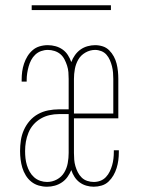

<svg xmlns="http://www.w3.org/2000/svg" viewBox="-20 -699 540 727"><path d="M158 8Q142 8 126.5 3.5Q111 -1 98.5 -11Q86 -21 77.5 -35Q69 -49 64.5 -64Q60 -79 58 -95Q56 -111 56 -127Q56 -147 59 -167.5Q62 -188 70.5 -207Q79 -226 92.5 -241.5Q106 -257 124 -267Q142 -277 162.5 -281Q183 -285 203 -285H240V-400Q240 -413 239 -425.5Q238 -438 234 -450.5Q230 -463 224 -474.5Q218 -486 208.5 -494Q199 -502 186.5 -506Q174 -510 161 -510Q148 -510 135.5 -505.5Q123 -501 113.5 -492Q104 -483 98 -471.5Q92 -460 88.5 -447.5Q85 -435 83 -422Q81 -409 81 -396Q81 -395 81 -393.5Q81 -392 81 -390H62Q62 -392 62 -394Q62 -396 62 -397Q62 -413 64 -428Q66 -443 71 -458Q76 -473 84 -486Q92 -499 103.5 -509Q115 -519 130 -523.5Q145 -528 161 -528Q176 -528 190.5 -524Q205 -520 217 -511.5Q229 -503 237 -490.5Q245 -478 250 -464Q255 -478 264 -490.5Q273 -503 285 -511.5Q297 -520 311.5 -524Q326 -528 340 -528Q355 -528 369 -523.5Q383 -519 393.5 -508.5Q404 -498 411 -485Q418 -472 421.5 -458Q425 -444 426.5 -429.5Q428 -415 428 -400V-251H260V-120Q260 -107 261 -94.5Q262 -82 265.5 -70Q269 -58 274.5 -47Q280 -36 289 -27Q298 -18 310.5 -14Q323 -10 335 -10Q348 -10 360 -14.5Q372 -19 381 -28.5Q390 -38 395.5 -49.5Q401 -61 404.5 -73Q408 -85 409.5 -98Q411 -111 411 -124Q411 -125 411 -126.5Q411 -128 411 -130H430Q430 -128 430 -126Q430 -124 430 -123Q430 -107 428 -92Q426 -77 421.5 -62.5Q417 -48 409.5 -35Q402 -22 391 -11.5Q380 -1 365 3.5Q350 8 335 8Q321 8 307 4Q293 0 281.5 -8.5Q270 -17 262 -29.5Q254 -42 250 -55Q244 -41 235.5 -29Q227 -17 214.5 -8.5Q202 0 187.5 4Q173 8 158 8ZM260 -269H409V-400Q409 -412 408 -424Q407 -436 404 -448Q401 -460 396 -471.5Q391 -483 383 -492Q375 -501 363.5 -505.5Q352 -510 340 -510Q321 -510 303.5 -500Q286 -490 276.5 -473.5Q267 -457 263.5 -438Q260 -419 260 -400ZM158 -10Q178 -10 195.5 -19.5Q213 -29 223 -45.5Q233 -62 236.5 -81.5Q240 -101 240 -120V-267H203Q185 -267 167.5 -263Q150 -259 134.5 -250Q119 -241 107 -227.5Q95 -214 88 -197Q81 -180 78 -162.5Q75 -145 75 -127Q75 -113 76.5 -99.5Q78 -86 82 -73Q86 -60 92.5 -48.5Q99 -37 109 -28Q119 -19 132 -14.5Q145 -10 158 -10ZM100 -661V-679H400V-661Z"/></svg>

Font: Zed Mono Thin
Style: Regular
Weight: 100
Monospace: yes
Designer: Belleve Invis
Foundry: Belleve Invis
Version: Version 1.0.0; ttfautohint (v1.8.4)